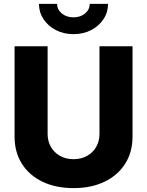

<svg xmlns="http://www.w3.org/2000/svg" viewBox="-20 -968 765 998"><path d="M362.3 9.8Q270 9.8 200.9 -23.4Q131.8 -56.6 93.8 -116.9Q55.7 -177.2 55.7 -258.3V-727.5H227.5V-272.5Q227.5 -233.9 244.6 -204.3Q261.7 -174.8 292 -157.7Q322.3 -140.6 362.3 -140.6Q402.3 -140.6 432.6 -157.7Q462.9 -174.8 480 -204.3Q497.1 -233.9 497.1 -272.5V-727.5H668.9V-258.3Q668.9 -177.2 630.6 -116.9Q592.3 -56.6 523.2 -23.4Q454.1 9.8 362.3 9.8ZM361.8 -790.5Q311 -790.5 270.5 -811.5Q230 -832.5 206.3 -868.2Q182.6 -903.8 182.6 -947.8H276.9Q276.9 -918 301.3 -897.9Q325.7 -877.9 361.8 -877.9Q397.9 -877.9 422.1 -897.9Q446.3 -918 446.3 -947.8H541.5Q541.5 -903.8 517.8 -868.2Q494.1 -832.5 453.6 -811.5Q413.1 -790.5 361.8 -790.5Z"/></svg>

Font: Inter 16pt ExtraBold
Style: Regular
Weight: 800
Version: Version 4.001;git-66647c0bb